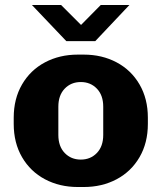

<svg xmlns="http://www.w3.org/2000/svg" viewBox="-20 -740 648 770"><path d="M35 -243V-268Q35 -344 68.5 -401.5Q102 -459 160.5 -490Q219 -521 292 -521H316Q389 -521 447.5 -490Q506 -459 539.5 -401.5Q573 -344 573 -268V-243Q573 -167 539.5 -109.5Q506 -52 447.5 -21Q389 10 316 10H292Q219 10 160.5 -21Q102 -52 68.5 -109.5Q35 -167 35 -243ZM394 -199V-312Q394 -358 368.5 -384.5Q343 -411 304 -411Q265 -411 239.5 -384.5Q214 -358 214 -312V-199Q214 -153 239.5 -126.5Q265 -100 304 -100Q343 -100 368.5 -126.5Q394 -153 394 -199ZM305 -640 384 -720H499L362 -575H246L108 -720H225Z"/></svg>

Font: Chivo ExtraBold
Style: Regular
Weight: 800
Designer: Hector Gatti
Foundry: Omnibus-Type
Version: Version 1.007